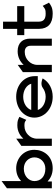

<svg xmlns="http://www.w3.org/2000/svg" viewBox="872 -1564 702 2487"><g transform="rotate(-90 1223.5 -320.0)"><path d="M29 0H117V-55C157 -18 212 11 288 11C447 11 527 -108 527 -226C527 -367 414 -462 288 -462C214 -462 162 -435 122 -398V-651L29 -582ZM122 -226C122 -295 183 -363 282 -363C375 -363 429 -295 429 -226C429 -150 371 -84 282 -84C181 -84 122 -143 122 -226Z M578 0H671V-190C671 -241 692 -281 722 -309C748 -334 787 -355 837 -355C881 -355 888 -350 905 -338L915 -331L954 -420C921 -435 910 -447 845 -447C767 -447 712 -413 671 -369V-461L578 -395Z M944 -226C944 -95 1058 11 1214 11C1318 11 1402 -37 1446 -109L1452 -119L1442 -123C1441 -123 1375 -152 1329 -117C1298 -94 1258 -80 1214 -80C1132 -80 1063 -122 1043 -182H1481V-224C1481 -356 1369 -462 1214 -462C1058 -462 944 -357 944 -226ZM1043 -267C1062 -327 1131 -371 1214 -371C1297 -371 1365 -328 1383 -267Z M1533 0H1627V-186C1627 -237 1649 -277 1679 -305C1705 -330 1744 -351 1795 -351C1850 -351 1875 -320 1875 -271V0H1967V-281C1967 -376 1914 -443 1804 -443C1725 -443 1668 -409 1627 -365V-442L1533 -375Z M2012 -357H2094V-161C2096 -52 2161 11 2289 11C2368 11 2397 -11 2433 -37L2392 -118L2382 -111C2352 -89 2350 -80 2289 -80C2218 -80 2187 -110 2187 -170V-357H2388V-449H2187V-632H2094V-449H2012Z"/></g></svg>

Font: Charger Sport
Style: BdExt
Weight: 700
Designer: Jasper
Foundry: Cannot Into Space Fonts
Version: Version 1.1